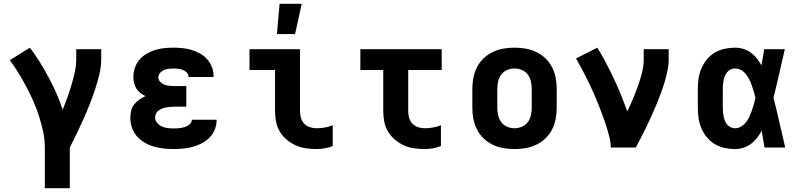

<svg xmlns="http://www.w3.org/2000/svg" viewBox="-20 -780 4240 1015"><path d="M349 215H217V0Q217 -42 208 -83.5Q199 -125 186.5 -165Q174 -205 157 -243.5Q140 -282 120.5 -319Q101 -356 79 -392Q57 -428 32 -462L138 -528Q166 -491 190.5 -451.5Q215 -412 237 -371Q259 -330 278 -287.5Q297 -245 311 -200Q325 -233 336.5 -265.5Q348 -298 358 -331.5Q368 -365 375.5 -399Q383 -433 383 -468V-520H515V-468Q515 -426 505 -385.5Q495 -345 482 -305.5Q469 -266 453.5 -227Q438 -188 421 -150Q404 -112 386 -74.5Q368 -37 349 0Z M897 8Q871 8 844.5 5Q818 2 792.5 -5.5Q767 -13 744 -26.5Q721 -40 703.5 -60Q686 -80 677.5 -105.5Q669 -131 669 -158Q669 -176 673.5 -194.5Q678 -213 689.5 -228Q701 -243 716.5 -253.5Q732 -264 749 -272Q735 -279 722 -289Q709 -299 700.5 -312.5Q692 -326 688.5 -341.5Q685 -357 685 -373Q685 -397 693 -421Q701 -445 717 -464Q733 -483 754.5 -495.5Q776 -508 799.5 -515.5Q823 -523 847.5 -525.5Q872 -528 897 -528Q921 -528 945.5 -525.5Q970 -523 993 -516Q1016 -509 1037.5 -497Q1059 -485 1075 -467Q1091 -449 1100 -426Q1109 -403 1109 -379V-373H977V-374Q977 -387 967.5 -396.5Q958 -406 946.5 -410.5Q935 -415 922.5 -416.5Q910 -418 897 -418Q884 -418 871 -416.5Q858 -415 846.5 -410Q835 -405 826 -394.5Q817 -384 817 -371Q817 -358 826.5 -348Q836 -338 848 -333Q860 -328 873.5 -326.5Q887 -325 900 -325H965V-216H900Q889 -216 878.5 -215Q868 -214 857.5 -212Q847 -210 837 -206Q827 -202 818 -195.5Q809 -189 804.5 -179.5Q800 -170 800 -159Q800 -143 810.5 -130.5Q821 -118 835.5 -111.5Q850 -105 865.5 -103Q881 -101 897 -101Q907 -101 917 -101.5Q927 -102 936.5 -103.5Q946 -105 955.5 -108Q965 -111 973.5 -116Q982 -121 988 -129Q994 -137 994 -147H1125V-143Q1125 -118 1115 -94Q1105 -70 1087 -52Q1069 -34 1046 -22Q1023 -10 998 -3.5Q973 3 948 5.5Q923 8 897 8Z M1654 8Q1626 8 1597.5 4Q1569 0 1543.5 -11.5Q1518 -23 1496 -41.5Q1474 -60 1459.5 -84Q1445 -108 1439.5 -136Q1434 -164 1434 -192V-410H1299V-520H1566V-192Q1566 -174 1571 -156.5Q1576 -139 1588.5 -126Q1601 -113 1618.5 -107.5Q1636 -102 1654 -102Q1676 -102 1697.5 -106Q1719 -110 1739 -118V-8Q1719 0 1697.5 4Q1676 8 1654 8ZM1444 -600 1458 -760H1575L1540 -600Z M2226 8Q2197 8 2169 4Q2141 0 2115.5 -11.5Q2090 -23 2068 -41.5Q2046 -60 2031.5 -84Q2017 -108 2011.5 -136Q2006 -164 2006 -192V-410H1885V-520H2315V-410H2138V-192Q2138 -174 2143 -156.5Q2148 -139 2160.5 -126Q2173 -113 2190.5 -107.5Q2208 -102 2226 -102Q2248 -102 2269.5 -106Q2291 -110 2311 -118V-8Q2291 0 2269.5 4Q2248 8 2226 8Z M2700 8Q2670 8 2641 3Q2612 -2 2585 -15Q2558 -28 2536.5 -48.5Q2515 -69 2501.5 -95.5Q2488 -122 2482.5 -151Q2477 -180 2477 -210V-310Q2477 -340 2482.5 -369Q2488 -398 2501.5 -424.5Q2515 -451 2536.5 -471.5Q2558 -492 2585 -505Q2612 -518 2641 -523Q2670 -528 2700 -528Q2730 -528 2759 -523Q2788 -518 2815 -505Q2842 -492 2863.5 -471.5Q2885 -451 2898.5 -424.5Q2912 -398 2917.5 -369Q2923 -340 2923 -310V-210Q2923 -180 2917.5 -151Q2912 -122 2898.5 -95.5Q2885 -69 2863.5 -48.5Q2842 -28 2815 -15Q2788 -2 2759 3Q2730 8 2700 8ZM2700 -102Q2720 -102 2739 -110Q2758 -118 2770 -134Q2782 -150 2786.5 -170Q2791 -190 2791 -210V-310Q2791 -330 2786.5 -350Q2782 -370 2770 -386Q2758 -402 2739 -410Q2720 -418 2700 -418Q2680 -418 2661 -410Q2642 -402 2630 -386Q2618 -370 2613.5 -350Q2609 -330 2609 -310V-210Q2609 -190 2613.5 -170Q2618 -150 2630 -134Q2642 -118 2661 -110Q2680 -102 2700 -102Z M3209 0Q3209 -25 3203 -50Q3197 -75 3189.5 -99.5Q3182 -124 3173.5 -148Q3165 -172 3156 -195.5Q3147 -219 3137.5 -242.5Q3128 -266 3117.5 -289.5Q3107 -313 3096 -336Q3085 -359 3073.5 -381.5Q3062 -404 3050 -426.5Q3038 -449 3025 -471L3138 -528Q3186 -448 3225.5 -363.5Q3265 -279 3296 -191Q3312 -224 3326 -257.5Q3340 -291 3352.5 -325.5Q3365 -360 3374 -395.5Q3383 -431 3383 -468V-520H3515V-468Q3515 -437 3508.5 -406Q3502 -375 3493 -345Q3484 -315 3473 -285.5Q3462 -256 3450 -227Q3438 -198 3425 -169Q3412 -140 3398.5 -112Q3385 -84 3370.5 -56Q3356 -28 3341 0Z M3866 8Q3838 8 3810.5 2Q3783 -4 3759 -18Q3735 -32 3717 -54Q3699 -76 3688 -101.5Q3677 -127 3673 -154.5Q3669 -182 3669 -210V-310Q3669 -338 3673 -365.5Q3677 -393 3688 -418.5Q3699 -444 3717 -466Q3735 -488 3759 -502Q3783 -516 3810.5 -522Q3838 -528 3866 -528Q3888 -528 3909.5 -521.5Q3931 -515 3949 -502Q3967 -489 3980.5 -471.5Q3994 -454 4005 -435Q4009 -456 4013 -477.5Q4017 -499 4020 -520H4129Q4114 -456 4099.5 -391.5Q4085 -327 4069 -263Q4086 -198 4100.5 -132Q4115 -66 4131 0H4022Q4018 -22 4014 -44.5Q4010 -67 4007 -89Q3996 -69 3982 -51Q3968 -33 3950 -19.5Q3932 -6 3910 1Q3888 8 3866 8ZM3866 -102Q3883 -102 3898.5 -111.5Q3914 -121 3924.5 -134.5Q3935 -148 3942 -164Q3949 -180 3955 -196.5Q3961 -213 3965.5 -229.5Q3970 -246 3974 -263Q3970 -279 3965 -295.5Q3960 -312 3954.5 -328Q3949 -344 3941.5 -359Q3934 -374 3923.5 -387.5Q3913 -401 3898 -409.5Q3883 -418 3866 -418Q3854 -418 3843 -413Q3832 -408 3824.5 -399Q3817 -390 3812.5 -379Q3808 -368 3805.5 -356.5Q3803 -345 3802 -333.5Q3801 -322 3801 -310V-210Q3801 -198 3802 -186.5Q3803 -175 3805.5 -163.5Q3808 -152 3812.5 -141Q3817 -130 3824.5 -121Q3832 -112 3843 -107Q3854 -102 3866 -102Z"/></svg>

Font: Iosevka HT Extrabold Extended
Style: Regular
Weight: 800
Width: 7
Monospace: yes
Designer: Belleve Invis
Foundry: Belleve Invis
Version: Version 32.3.0; ttfautohint (v1.8.4)